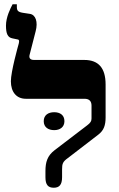

<svg xmlns="http://www.w3.org/2000/svg" viewBox="-20 -873 556 900"><path d="M232 7C257 7 271 -6 271 -42V-79C271 -105 274 -115 298 -132L441 -242C467 -262 475 -286 475 -323V-477C475 -555 441 -592 375 -592H140C120 -592 115 -602 119 -617L147 -726C159 -771 147 -804 120 -808L87 -813C63 -817 59 -824 59 -842V-853H39C29 -834 8 -793 8 -753C8 -715 16 -697 39 -693L63 -688C70 -687 71 -682 68 -669C64 -655 31 -537 31 -492C31 -442 57 -410 101 -410H376C397 -410 409 -400 409 -378V-318C409 -305 405 -298 388 -285L236 -169C202 -143 193 -113 193 -71V-42C193 -6 206 7 232 7ZM185 -305C185 -276 207 -263 234 -263C261 -263 282 -277 282 -305C282 -334 261 -347 234 -347C207 -347 185 -334 185 -305Z"/></svg>

Font: Noto Serif Hebrew Extra
Style: Regular
Weight: 800
Designer: Monotype Design Team
Foundry: Monotype Imaging Inc.
Version: Version 1.901